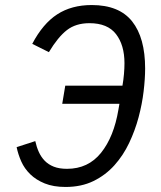

<svg xmlns="http://www.w3.org/2000/svg" viewBox="-20 -730 640 762"><path d="M239 -390H466Q470 -413 472 -436Q474 -459 474 -479Q474 -551 440.5 -594.5Q407 -638 335 -638Q281 -638 245.5 -610.5Q210 -583 174 -523L108 -556Q150 -636 207 -673Q264 -710 344 -710Q453 -710 504.5 -645Q556 -580 556 -458Q556 -418 550 -367.5Q544 -317 530 -264.5Q516 -212 492.5 -162.5Q469 -113 434 -74Q399 -35 351 -11.5Q303 12 240 12Q192 12 157.5 -2Q123 -16 100 -38.5Q77 -61 64.5 -89Q52 -117 46 -146L120 -170Q125 -147 134 -127Q143 -107 157.5 -92Q172 -77 193.5 -68.5Q215 -60 246 -60Q330 -60 381 -123.5Q432 -187 450 -295L454 -318H227Z"/></svg>

Font: IBM Plex Mono
Style: Italic
Weight: 400
Italic angle: -9°
Monospace: yes
Designer: Mike Abbink, Paul van der Laan, Pieter van Rosmalen
Foundry: Bold Monday
Version: Version 2.3